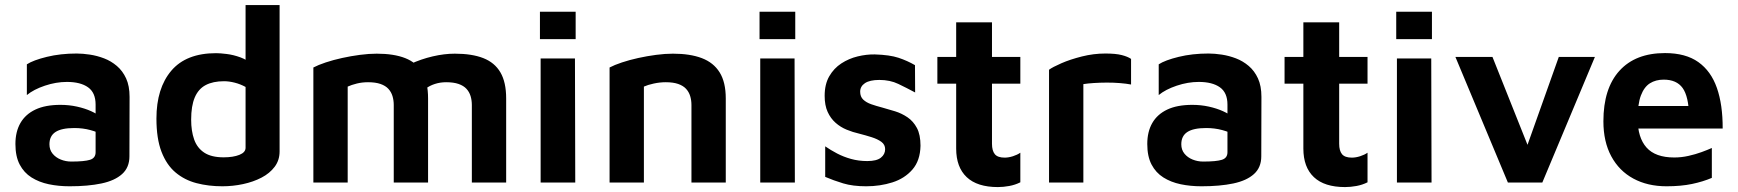

<svg xmlns="http://www.w3.org/2000/svg" viewBox="-20 -734 6987 772"><path d="M259.8 15Q215.4 15 176.2 6.8Q137 -1.4 106.7 -20.5Q76.4 -39.6 59.2 -72.4Q42 -105.2 42 -155Q42 -204.4 62.2 -239.5Q82.4 -274.6 122.4 -293.5Q162.4 -312.4 223 -312.4Q257.6 -312.4 289.3 -305.4Q321 -298.4 346.3 -287Q371.6 -275.6 387 -261.8L394.4 -190.4Q373.8 -202.8 343.5 -211Q313.2 -219.2 278.6 -219.2Q227.6 -219.2 203.2 -203.3Q178.8 -187.4 178.8 -154Q178.8 -131.6 191.5 -116.1Q204.2 -100.6 224.3 -92.5Q244.4 -84.4 266.6 -84.4Q319.6 -84.4 342 -91.5Q364.4 -98.6 364.4 -121.8V-313.6Q364.4 -361.4 334 -383Q303.6 -404.6 249 -404.6Q205.4 -404.6 160.4 -389.5Q115.4 -374.4 88 -351.8V-475.4Q113.6 -492 168.3 -505.4Q223 -518.8 288.2 -518.8Q312.8 -518.8 341.7 -514.4Q370.6 -510 398.6 -499.3Q426.6 -488.6 449.9 -468.8Q473.2 -449 487.1 -418.7Q501 -388.4 501 -344.4L500.4 -105.4Q500.4 -60.8 471 -34.2Q441.6 -7.6 387.8 3.7Q334 15 259.8 15Z M874 15Q818.2 15 770.1 2.4Q722 -10.2 685.9 -40.5Q649.8 -70.8 629.4 -123.7Q609 -176.6 609 -257.2Q609 -379.2 668.8 -449.7Q728.6 -520.2 849 -520.2Q865 -520.2 891.7 -516.9Q918.4 -513.6 946.6 -503.4Q974.8 -493.2 996.6 -472.4L967.4 -428.8V-713.6H1104.2V-125Q1104.2 -89.8 1084.4 -63.4Q1064.6 -37 1031.5 -19.8Q998.4 -2.6 957.4 6.2Q916.4 15 874 15ZM879.2 -101.4Q917.4 -101.4 942.4 -111.3Q967.4 -121.2 967.4 -139.8V-384.4Q946.6 -395.8 923.8 -401.6Q901 -407.4 880.8 -407.4Q836.6 -407.4 807.2 -392Q777.8 -376.6 763.2 -342.4Q748.6 -308.2 748.6 -253Q748.6 -207.4 760.6 -173.3Q772.6 -139.2 801.2 -120.3Q829.8 -101.4 879.2 -101.4Z M1701.2 -338.2V0H1563.2V-311.8Q1563.2 -331 1558.1 -347.7Q1553 -364.4 1541.5 -376.9Q1530 -389.4 1509.9 -396.4Q1489.8 -403.4 1459.8 -403.4Q1436 -403.4 1414.7 -398.1Q1393.4 -392.8 1378 -385.8V0H1240V-462.6Q1259.2 -472.8 1289.5 -482.9Q1319.8 -493 1355.3 -500.8Q1390.8 -508.6 1427 -513.4Q1463.2 -518.2 1494.8 -518.2Q1563.6 -518.2 1609.3 -500.3Q1655 -482.4 1678.1 -442.9Q1701.2 -403.4 1701.2 -338.2ZM1556.4 -430.6Q1587.2 -456.8 1630.1 -476.6Q1673 -496.4 1719.7 -507.3Q1766.4 -518.2 1808.8 -518.2Q1877.6 -518.2 1923.3 -500.3Q1969 -482.4 1992.1 -442.9Q2015.2 -403.4 2015.2 -338.2V0H1877.2V-311.8Q1877.2 -331 1872.1 -347.7Q1867 -364.4 1855.5 -376.9Q1844 -389.4 1823.9 -396.4Q1803.8 -403.4 1773.8 -403.4Q1750 -403.4 1728.7 -396.5Q1707.4 -389.6 1692 -377.8Z M2153.8 0V-499H2291.8L2293 0ZM2151 -576.6V-686.8H2294.6V-576.6Z M2431 -462.6Q2450.2 -472.8 2480.5 -482.9Q2510.8 -493 2546.3 -500.8Q2581.8 -508.6 2618 -513.4Q2654.2 -518.2 2685.8 -518.2Q2754.6 -518.2 2801.8 -500.3Q2849 -482.4 2873.6 -442.9Q2898.2 -403.4 2898.2 -338.2V0H2760.2V-311.8Q2760.2 -331 2755.1 -347.7Q2750 -364.4 2738.5 -376.9Q2727 -389.4 2706.9 -396.4Q2686.8 -403.4 2656.8 -403.4Q2633 -403.4 2608.7 -398.1Q2584.4 -392.8 2569 -385.8V0H2431Z M3036.8 0V-499H3174.8L3176 0ZM3034 -576.6V-686.8H3177.6V-576.6Z M3462.8 15Q3408.8 15 3370.5 3.4Q3332.2 -8.2 3298 -22.8V-145.6Q3320 -130.4 3345.8 -116.9Q3371.6 -103.4 3402 -94.9Q3432.4 -86.4 3467.4 -86.4Q3504.8 -86.4 3521.9 -100Q3539 -113.6 3539 -134.2Q3539 -152.6 3523.8 -163.7Q3508.6 -174.8 3484.6 -182.4Q3460.6 -190 3434 -196.8Q3409.2 -202.4 3384.5 -212.5Q3359.8 -222.6 3339.8 -240.2Q3319.8 -257.8 3307.8 -284.1Q3295.8 -310.4 3295.8 -348.8Q3295.8 -395.2 3314.3 -427.3Q3332.8 -459.4 3362.9 -479Q3393 -498.6 3428.5 -507.2Q3464 -515.8 3497.4 -515.2Q3557.4 -513.4 3592.7 -501.7Q3628 -490 3659 -472L3659.6 -362.2Q3625.2 -380.6 3591.9 -396.6Q3558.6 -412.6 3515.8 -412.6Q3477.2 -412.6 3457.9 -399.7Q3438.6 -386.8 3438.6 -365.4Q3438.6 -345.2 3450.9 -333.5Q3463.2 -321.8 3483.3 -314.8Q3503.4 -307.8 3527.2 -301.6Q3552.2 -294.8 3578.9 -286.5Q3605.6 -278.2 3628.9 -262.4Q3652.2 -246.6 3666.7 -219.5Q3681.2 -192.4 3681.2 -148Q3680 -88.4 3648.8 -52.4Q3617.6 -16.4 3568.3 -0.7Q3519 15 3462.8 15Z M3992.2 18.2Q3909.2 18.2 3866.9 -21.8Q3824.6 -61.8 3824.6 -136.6V-397.6H3749V-505H3824.6V-644.2H3968.6V-505H4082.6V-397.6H3968.6V-156Q3968.6 -127.8 3980.1 -114Q3991.6 -100.2 4019.6 -100.2Q4035.2 -100.2 4052.8 -105.8Q4070.4 -111.4 4082.6 -120V-1Q4062 9.4 4038.1 13.8Q4014.2 18.2 3992.2 18.2Z M4198 0V-453.6Q4211.8 -464 4247.5 -479.6Q4283.2 -495.2 4330.2 -507Q4377.2 -518.8 4424.4 -518.8Q4466 -518.8 4490.2 -512.6Q4514.4 -506.4 4527.8 -497.2V-394.2Q4509 -397.8 4483.3 -399.9Q4457.6 -402 4430.4 -401.9Q4403.2 -401.8 4378.4 -400.2Q4353.6 -398.6 4336 -395.8V0Z M4810.8 15Q4766.4 15 4727.2 6.8Q4688 -1.4 4657.7 -20.5Q4627.4 -39.6 4610.2 -72.4Q4593 -105.2 4593 -155Q4593 -204.4 4613.2 -239.5Q4633.4 -274.6 4673.4 -293.5Q4713.4 -312.4 4774 -312.4Q4808.6 -312.4 4840.3 -305.4Q4872 -298.4 4897.3 -287Q4922.6 -275.6 4938 -261.8L4945.4 -190.4Q4924.8 -202.8 4894.5 -211Q4864.2 -219.2 4829.6 -219.2Q4778.6 -219.2 4754.2 -203.3Q4729.8 -187.4 4729.8 -154Q4729.8 -131.6 4742.5 -116.1Q4755.2 -100.6 4775.3 -92.5Q4795.4 -84.4 4817.6 -84.4Q4870.6 -84.4 4893 -91.5Q4915.4 -98.6 4915.4 -121.8V-313.6Q4915.4 -361.4 4885 -383Q4854.6 -404.6 4800 -404.6Q4756.4 -404.6 4711.4 -389.5Q4666.4 -374.4 4639 -351.8V-475.4Q4664.6 -492 4719.3 -505.4Q4774 -518.8 4839.2 -518.8Q4863.8 -518.8 4892.7 -514.4Q4921.6 -510 4949.6 -499.3Q4977.6 -488.6 5000.9 -468.8Q5024.2 -449 5038.1 -418.7Q5052 -388.4 5052 -344.4L5051.4 -105.4Q5051.4 -60.8 5022 -34.2Q4992.6 -7.6 4938.8 3.7Q4885 15 4810.8 15Z M5388.2 18.2Q5305.2 18.2 5262.9 -21.8Q5220.6 -61.8 5220.6 -136.6V-397.6H5145V-505H5220.6V-644.2H5364.6V-505H5478.6V-397.6H5364.6V-156Q5364.6 -127.8 5376.1 -114Q5387.6 -100.2 5415.6 -100.2Q5431.2 -100.2 5448.8 -105.8Q5466.4 -111.4 5478.6 -120V-1Q5458 9.4 5434.1 13.8Q5410.2 18.2 5388.2 18.2Z M5596.8 0V-499H5734.8L5736 0ZM5594 -576.6V-686.8H5737.6V-576.6Z M6043 0 5832 -505H5981L6139.2 -108.2L6105.8 -106.6L6247.6 -505H6392.8L6181.4 0Z M6680.8 15Q6604.6 15 6547.4 -16Q6490.2 -47 6458.6 -105.7Q6427 -164.4 6427 -246.4Q6427 -378.4 6491.5 -449.5Q6556 -520.6 6674.8 -520.6Q6757.8 -520.6 6808.8 -484.3Q6859.8 -448 6883.4 -380.4Q6907 -312.8 6906.6 -217.2H6518.8L6506.4 -307.8H6794.2L6771.6 -266.6Q6769.8 -346.4 6745.6 -380.1Q6721.4 -413.8 6669.4 -413.8Q6637.4 -413.8 6614.1 -399.1Q6590.8 -384.4 6577.8 -350.1Q6564.8 -315.8 6564.8 -256.2Q6564.8 -180.8 6600.4 -140.8Q6636 -100.8 6711.8 -100.8Q6740.6 -100.8 6769.1 -107.2Q6797.6 -113.6 6821.6 -122.4Q6845.6 -131.2 6863 -139V-18.8Q6827.6 -3.6 6783.2 5.7Q6738.8 15 6680.8 15Z"/></svg>

Font: Maven Pro VF Beta
Style: Regular
Weight: 400
Designer: Joe Prince
Foundry: Joe Prince
Version: Version 2.002